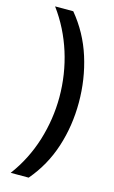

<svg xmlns="http://www.w3.org/2000/svg" viewBox="-132 -764 576 972"><g transform="rotate(15 156.0 -278.0)"><path d="M272 -273.9C272 -355.5 260.3 -434.1 236.3 -509.8C212.4 -585.4 175.3 -653.3 125 -713.9H29.8C122.1 -588.9 169.9 -433.6 169.9 -274.9C169.9 -197.8 158.2 -122.1 135.3 -47.4C111.8 27.8 77.1 96.2 30.8 158.2H125C175.3 99.1 212.4 32.7 236.3 -41.5C260.3 -115.7 272 -193.4 272 -273.9Z"/></g></svg>

Font: Noto Reveo Sans
Style: Regular
Weight: 500
Designer: Monotype Design Team
Foundry: Monotype Imaging Inc.
Version: Version 2.007